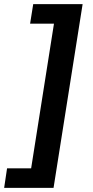

<svg xmlns="http://www.w3.org/2000/svg" viewBox="-75 -725 449 925"><path d="M-55 180 -41 86H75L185 -611H70L85 -705H323L183 180Z"/></svg>

Font: Mulish ExtraLight
Style: Italic
Weight: 200
Italic angle: -9°
Designer: Vernon Adams
Foundry: Vernon Adams
Version: Version 3.603